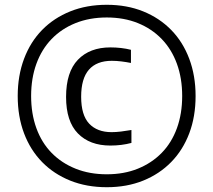

<svg xmlns="http://www.w3.org/2000/svg" viewBox="-20 -771 891 802"><path d="M441 -163Q355 -163 305.5 -213.5Q256 -264 256 -366Q256 -470 305.5 -521.5Q355 -573 441 -573Q464 -573 485.5 -570.5Q507 -568 527 -563V-508Q507 -512 486.5 -514.5Q466 -517 447 -517Q384 -517 351.5 -480Q319 -443 319 -367Q319 -290 352.5 -254.5Q386 -219 446 -219Q464 -219 485 -221.5Q506 -224 529 -228V-174Q488 -163 441 -163ZM426 11Q342 11 273.5 -16.5Q205 -44 156 -94Q107 -144 80.5 -214Q54 -284 54 -370Q54 -455 80.5 -525.5Q107 -596 156 -646Q205 -696 273.5 -723.5Q342 -751 426 -751Q510 -751 578 -723.5Q646 -696 695 -646Q744 -596 770.5 -525.5Q797 -455 797 -370Q797 -284 770.5 -214Q744 -144 695 -94Q646 -44 578 -16.5Q510 11 426 11ZM426 -43Q498 -43 556 -66.5Q614 -90 655.5 -132.5Q697 -175 719 -235.5Q741 -296 741 -370Q741 -444 719 -504.5Q697 -565 655.5 -608Q614 -651 556 -674.5Q498 -698 426 -698Q354 -698 295.5 -674.5Q237 -651 195.5 -608Q154 -565 132 -504.5Q110 -444 110 -370Q110 -296 132 -235.5Q154 -175 195.5 -132.5Q237 -90 295.5 -66.5Q354 -43 426 -43Z"/></svg>

Font: Encode Sans Wide
Style: Regular
Weight: 400
Designer: Pablo Impallari, Andres Torresi
Foundry: Pablo Impallari, Andres Torresi
Version: Version 1.000; ttfautohint (v1.00) -l 8 -r 50 -G 200 -x 14 -